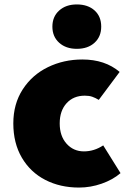

<svg xmlns="http://www.w3.org/2000/svg" viewBox="-20 -832 592 865"><path d="M40 -276Q40 -364 82.5 -429.5Q125 -495 196 -529.5Q267 -564 351 -564Q453 -564 519 -508L425 -382Q410 -391 396 -396Q382 -401 362 -401Q311 -401 280 -367Q249 -333 249 -276Q249 -219 280 -184.5Q311 -150 358 -150Q404 -150 445 -177L523 -52Q488 -22 438 -4.5Q388 13 336 13Q251 13 184 -21.5Q117 -56 78.5 -121.5Q40 -187 40 -276ZM216 -712Q216 -757 246.5 -784.5Q277 -812 326 -812Q376 -812 406 -785Q436 -758 436 -712Q436 -667 406 -639.5Q376 -612 326 -612Q277 -612 246.5 -639.5Q216 -667 216 -712Z"/></svg>

Font: Nebula Sans Black
Style: Regular
Weight: 900
Designer: Paul D. Hunt for Adobe (as Source Sans)
Foundry: Nebula Entertainment & Broadcasting LLC
Version: Version 1.010